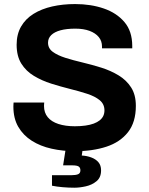

<svg xmlns="http://www.w3.org/2000/svg" viewBox="-20 -718 719 927"><path d="M343.1 12Q283 12 229 -0.1Q174.9 -12.1 133.5 -38.4Q92.1 -64.7 68.3 -105.5Q44.6 -146.3 44.6 -203.6Q44.6 -208.7 45 -214.2Q45.3 -219.6 45.6 -222.8H193.5Q193.3 -220.4 192.9 -215.3Q192.5 -210.3 192.5 -206.5Q192.5 -174.1 210.4 -152.3Q228.4 -130.4 262.1 -119.4Q295.8 -108.4 341.1 -108.4Q369.5 -108.4 392.4 -111.7Q415.3 -114.9 432.5 -121.3Q449.7 -127.7 461.4 -137Q473 -146.3 478.7 -158.4Q484.3 -170.4 484.3 -185Q484.3 -215.3 461.5 -234.1Q438.7 -252.9 400.7 -265.2Q362.8 -277.5 317.7 -288.7Q272.7 -300 227.2 -314.3Q181.7 -328.7 143.8 -351.6Q105.8 -374.4 83 -410.8Q60.3 -447.3 60.3 -501.9Q60.3 -552.5 81.7 -589.8Q103.2 -627.1 142 -651.2Q180.8 -675.2 232 -686.8Q283.2 -698.4 342.7 -698.4Q418.6 -698.4 480.8 -677.1Q543.1 -655.8 580.7 -611.6Q618.3 -567.5 618.5 -496.6V-484.6H472.5V-493.3Q472.5 -519.9 456.9 -539Q441.2 -558.2 412.3 -569Q383.4 -579.7 343.6 -579.7Q301.9 -579.7 272.4 -571.8Q242.9 -563.8 227.4 -548.6Q211.9 -533.4 211.9 -512Q211.9 -484.6 234.7 -467.8Q257.5 -451 295.4 -438.9Q333.4 -426.9 378.9 -416.2Q424.3 -405.4 469.4 -391.3Q514.4 -377.1 552.4 -354.2Q590.4 -331.3 613.1 -295.8Q635.9 -260.3 635.9 -206.9Q635.9 -128.1 598 -79.8Q560 -31.5 493.9 -9.8Q427.7 12 343.1 12ZM339 188.3Q312 188.3 282.5 185.8Q253 183.2 231 178.6V127.8H325.8Q345.4 127.8 356.8 123.3Q368.2 118.7 368.2 104.3Q368.2 91.6 359.8 85.9Q351.4 80.3 327.8 80.3H284.7L300 -17.1H381.9L374.8 32.9Q399.1 34.1 420.5 42.1Q442 50 455 65Q468 80 468 104.7Q468 138.8 446.2 156.8Q424.4 174.9 394.4 181.6Q364.3 188.3 339 188.3Z"/></svg>

Font: Archivo Variable SemiBold
Style: Regular
Weight: 600
Designer: Hector Gatti
Foundry: Omnibus-Type
Version: Version 2.001